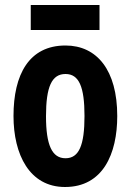

<svg xmlns="http://www.w3.org/2000/svg" viewBox="-20 -738 523 768"><path d="M378 -718H103V-618H378ZM449 -274C449 -457 368 -556 242 -556C96 -556 34 -440 34 -274C34 -120 98 10 240 10C392 10 449 -123 449 -274ZM164 -273C164 -391 187 -442 242 -442C296 -442 318 -391 318 -274C318 -157 296 -105 242 -105C188 -105 164 -158 164 -273Z"/></svg>

Font: Noto Sans Malayalam ExtraCondensed
Style: Bold
Weight: 700
Width: 2
Designer: Jelle Bosma - Monotype Design Team
Foundry: Monotype Imaging Inc.
Version: Version 2.104